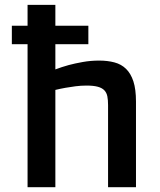

<svg xmlns="http://www.w3.org/2000/svg" viewBox="-20 -779 666 799"><path d="M94.7 -595.2H29.3V-671.9H94.7V-758.8H210.4V-671.9H347.7V-595.2H210.4V-490.2Q236.3 -500 266.1 -508.3Q291.5 -515.1 324.5 -521Q357.4 -526.9 392.6 -526.9Q427.7 -526.9 456.3 -519.3Q484.9 -511.7 504.6 -492.4Q524.4 -473.1 535.2 -440.2Q545.9 -407.2 545.9 -356V0H429.7V-341.8Q429.7 -362.3 426.8 -377.7Q423.8 -393.1 414.3 -403.1Q404.8 -413.1 387 -418Q369.1 -422.9 339.8 -422.9Q316.4 -422.9 293.7 -419.9Q271 -417 252.4 -413.6Q230.5 -409.7 210.4 -404.8V0H94.7Z"/></svg>

Font: Doppio One
Style: Regular
Weight: 400
Designer: Szymon Celej
Foundry: Szymon Celej
Version: Version 1.002